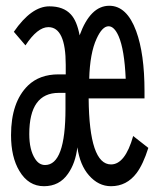

<svg xmlns="http://www.w3.org/2000/svg" viewBox="-20 -601 540 663"><path d="M207 -344.2V-377Q207 -507.3 147 -507.3Q109.4 -507.3 67.9 -444.3L27.8 -491.2Q88.4 -579.1 150.4 -579.1Q199.2 -579.1 224.6 -551.3Q245.6 -528.8 254.9 -479Q292 -581.1 357.4 -581.1Q418 -581.1 450.2 -493.7Q479 -415.5 479 -286.1V-261.2H286.1Q288.1 -33.2 363.3 -33.2Q412.1 -33.2 439.9 -131.3L492.2 -90.3Q474.1 -33.2 451.7 -3.4Q417.5 42 363.3 42Q319.8 42 287.1 4.4Q256.3 -30.3 247.1 -92.3Q240.7 -37.6 214.8 -1Q185.1 42 131.8 42Q78.1 42 46.9 -10.7Q18.1 -58.6 18.1 -134.3Q18.1 -248.5 76.7 -305.7Q116.7 -344.2 182.1 -344.2ZM206.1 -280.3H183.1Q81.1 -280.3 81.1 -138.2Q81.1 -83.5 101.1 -52.7Q114.7 -31.2 135.7 -31.2Q206.1 -31.2 206.1 -225.1ZM414.1 -329.1Q409.7 -429.7 389.6 -476.1Q374.5 -510.3 355 -510.3Q333 -510.3 313.5 -467.3Q290.5 -417.5 288.1 -329.1Z"/></svg>

Font: BIZ UDGothic
Style: Regular
Weight: 400
Monospace: yes
Designer: TypeBank Co., Ltd.
Foundry: Morisawa Inc.
Version: Version 1.05